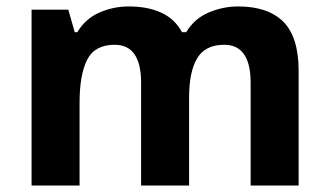

<svg xmlns="http://www.w3.org/2000/svg" viewBox="-20 -576 1022 596"><path d="M719 -556Q812 -556 859.5 -508.5Q907 -461 907 -356V0H758V-319Q758 -437 676 -437Q617 -437 592 -395Q567 -353 567 -274V0H418V-319Q418 -437 336 -437Q274 -437 250.5 -390.5Q227 -344 227 -257V0H78V-546H192L212 -476H220Q245 -518 288.5 -537Q332 -556 379 -556Q439 -556 481 -536.5Q523 -517 545 -476H558Q583 -518 627.5 -537Q672 -556 719 -556Z"/></svg>

Font: Noto Sans Tai Tham
Style: Bold
Weight: 700
Designer: Monotype Design Team 2013. Revised by David WIlliams 2020
Foundry: Monotype Imaging Inc.
Version: Version 2.002; ttfautohint (v1.8.4.7-5d5b)